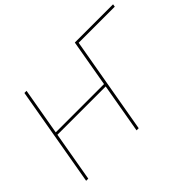

<svg xmlns="http://www.w3.org/2000/svg" viewBox="-127 -986 1271 1271"><g transform="rotate(-45 509.0 -350.0)"><path d="M680 -700 558 0H538L660 -700ZM66 0 188 -700H208L86 0ZM139 -350 142 -369H610L607 -350ZM660 -700H1018L1015 -681H677L558 0H538Z"/></g></svg>

Font: Fixel Italic Variable Display Thin
Style: Italic
Weight: 100
Italic angle: -10°
Designer: AlfaBravo + MacPaw
Foundry: Kyrylo Tkachov, Marchela Mozhyna, Serhii Makarenko, Maria Weinstein, Zakhar Kryvoshyya
Version: Version 1.210;Glyphs 3.2 (3217)